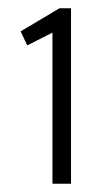

<svg xmlns="http://www.w3.org/2000/svg" viewBox="-20 -740 252 465"><path d="M152 -720V-295H107V-661L46 -630L30 -664L124 -720Z"/></svg>

Font: Julius Sans One
Style: Regular
Weight: 400
Designer: Luciano Vergara
Foundry: LatinoType
Version: Version 1.001